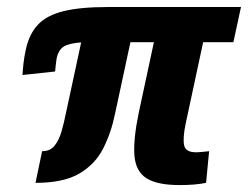

<svg xmlns="http://www.w3.org/2000/svg" viewBox="-20 -520 705 546"><path d="M665.3 -500 643.7 -400H230.7Q191.7 -400 169.3 -391.7Q147 -383.3 141 -353.7Q139.7 -344.7 138.7 -336.2Q137.7 -327.7 136.7 -316.7L44 -306.7Q44.7 -320.7 46.7 -339Q48.7 -357.3 53.7 -380.3Q63.3 -423.7 88 -450Q112.7 -476.3 160.5 -488.2Q208.3 -500 285.3 -500ZM432.7 -470H572.7L507.7 -167Q499.7 -128 503.5 -107.5Q507.3 -87 537 -87Q546 -87 554.8 -88Q563.7 -89 574.7 -90L566 0Q551 3 532.3 4.7Q513.7 6.3 490.7 6.3Q427.3 6.3 396.7 -13Q366 -32.3 362.3 -77.7Q358.7 -123 374.7 -200ZM99.7 -90Q122.7 -90 135.3 -105.8Q148 -121.7 155 -146.3Q162 -171 167 -196L226 -470H366L307 -196Q296 -142 273.3 -97.5Q250.7 -53 205.7 -26.5Q160.7 0 81 0Z"/></svg>

Font: Epunda Sans Light
Style: Italic
Weight: 300
Italic angle: -12.0243°
Designer: Simon Atzbach
Foundry: typofactur
Version: Version 2.204